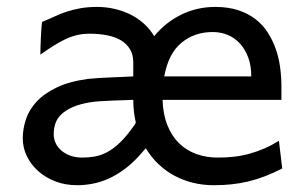

<svg xmlns="http://www.w3.org/2000/svg" viewBox="-20 -528 892 560"><path d="M600.6 -434.6Q546.9 -434.6 509 -403.1Q471.2 -371.6 459 -305.2H712.9Q712.9 -336.4 703.9 -360.6Q694.8 -384.8 679.4 -401.4Q664.1 -418 643.8 -426.3Q623.5 -434.6 600.6 -434.6ZM368.7 -236.8Q359.4 -236.3 342.8 -235.8Q326.2 -235.4 307.6 -234.6Q289.1 -233.9 271.2 -232.7Q253.4 -231.4 241.7 -229.5Q210.9 -224.1 190.9 -215.1Q170.9 -206.1 158.7 -194.3Q146.5 -182.6 141.6 -168Q136.7 -153.3 136.7 -136.7Q136.7 -122.1 142.8 -109.6Q148.9 -97.2 159.9 -88.1Q170.9 -79.1 186 -73.7Q201.2 -68.4 219.7 -68.4Q238.3 -68.4 256.3 -71.5Q274.4 -74.7 292.5 -84.2Q310.5 -93.8 329.3 -111.6Q348.1 -129.4 368.7 -158.7Q371.1 -161.6 373 -164.3Q375 -167 376 -170.9Q372.6 -186 370.6 -202.6Q368.7 -219.2 368.7 -236.8ZM607.9 -507.8Q645.5 -507.8 674.6 -498.3Q703.6 -488.8 725.1 -472.2Q746.6 -455.6 761 -433.1Q775.4 -410.6 784.4 -384.8Q793.5 -358.9 797.1 -331.1Q800.8 -303.2 800.8 -275.9V-236.8H454.1Q455.6 -193.8 468.5 -162.1Q481.4 -130.4 502.9 -109.6Q524.4 -88.9 553.2 -78.6Q582 -68.4 615.2 -68.4Q638.7 -68.4 661.1 -70.8Q683.6 -73.2 705.6 -79.1Q727.5 -85 749.3 -94.2Q771 -103.5 793.5 -117.2L803.2 -36.6Q777.3 -23.4 753.4 -14.2Q729.5 -4.9 705.3 1Q681.2 6.8 656.2 9.5Q631.3 12.2 603 12.2Q572.8 12.2 544.2 5.4Q515.6 -1.5 490 -14.9Q464.4 -28.3 442.9 -48.6Q421.4 -68.8 405.3 -95.7Q399.9 -89.4 394.3 -83.3Q388.7 -77.1 383.3 -70.8Q361.8 -47.9 339.6 -32Q317.4 -16.1 295.2 -6.3Q272.9 3.4 250.2 7.8Q227.5 12.2 205.1 12.2Q170.4 12.2 141.4 1Q112.3 -10.3 91.3 -29.1Q70.3 -47.9 58.3 -72.5Q46.4 -97.2 46.4 -124.5Q46.4 -152.3 55.7 -180.2Q64.9 -208 86.9 -231.7Q108.9 -255.4 145.5 -272.9Q182.1 -290.5 236.8 -297.9Q249.5 -299.3 268.8 -300.5Q288.1 -301.8 307.9 -302.5Q327.6 -303.2 344.5 -304Q361.3 -304.7 368.7 -305.2V-346.7Q368.7 -368.7 359.1 -384.5Q349.6 -400.4 332.8 -410.4Q315.9 -420.4 292.5 -425Q269 -429.7 241.7 -429.7Q222.2 -429.7 205.3 -425.8Q188.5 -421.9 171.6 -414.1Q154.8 -406.2 137 -395Q119.1 -383.8 97.7 -368.7Q97.7 -376.5 98.1 -389.4Q98.6 -402.3 99.1 -416.3Q99.6 -430.2 100.6 -443.1Q101.6 -456.1 102.5 -463.9Q121.6 -471.7 138.7 -479.7Q155.8 -487.8 174.3 -493.9Q192.9 -500 214.4 -503.9Q235.8 -507.8 263.7 -507.8Q288.6 -507.8 312.7 -502.4Q336.9 -497.1 358.6 -486.6Q380.4 -476.1 398.7 -460Q417 -443.8 429.7 -422.4Q462.9 -462.9 508.8 -485.4Q554.7 -507.8 607.9 -507.8Z"/></svg>

Font: Andika Compact
Style: Regular
Weight: 400
Designer: Victor Gaultney, Annie Olsen, Julie Remington, Don Collingsworth, Eric Hays, Becca Hirsbrunner
Foundry: SIL International
Version: Version 5.000 ; LnSpcTght